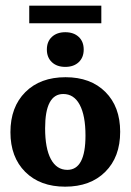

<svg xmlns="http://www.w3.org/2000/svg" viewBox="-20 -664 471 692"><path d="M214.8 8.8Q124.5 8.8 71 -44.4Q17.6 -97.7 17.6 -187.5Q17.6 -278.3 71.3 -332Q125 -385.7 216.3 -385.7Q306.6 -385.7 359.9 -332.5Q413.1 -279.3 413.1 -189Q413.1 -98.1 359.4 -44.7Q305.7 8.8 214.8 8.8ZM222.7 -51.8Q288.1 -51.8 288.1 -175.3Q288.1 -247.6 267.3 -286.4Q246.6 -325.2 208 -325.2Q142.6 -325.2 142.6 -201.7Q142.6 -129.4 163.3 -90.6Q184.1 -51.8 222.7 -51.8ZM215.3 -422.9Q185.1 -422.9 167 -439.9Q148.9 -457 148.9 -485.4Q148.9 -514.2 167 -531Q185.1 -547.9 215.3 -547.9Q245.6 -547.9 263.7 -531Q281.7 -514.2 281.7 -485.4Q281.7 -457 263.7 -439.9Q245.6 -422.9 215.3 -422.9ZM85.4 -643.6H345.2V-580.1H85.4Z"/></svg>

Font: Markazi Text
Style: Bold
Weight: 700
Designer: Borna Izadpanah (Arabic designer), Fiona Ross (Arabic design director) and Florian Runge (Latin designer)
Foundry: Borna Izadpanah and Florian Runge
Version: Version 1.001; ttfautohint (v1.8.3)